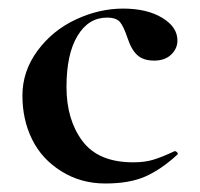

<svg xmlns="http://www.w3.org/2000/svg" viewBox="-20 -415 465 447"><path d="M393.1 -320.8Q393.1 -301.8 378.4 -287.8Q363.8 -273.9 338.9 -273.9Q314 -273.9 300 -286.4Q286.1 -298.8 277.1 -325.9Q268.1 -353 259.5 -363.5Q251 -374 229 -374Q186 -374 160.4 -331.5Q134.8 -289.1 134.8 -212.6Q134.8 -136.2 171.9 -86.7Q209 -37.1 290 -37.1Q316.9 -37.1 336.4 -43Q356 -48.8 386.2 -63H387.2Q390.1 -63 392.6 -60.1Q395 -57.1 393.1 -55.2Q356 -21 319.1 -4.4Q282.2 12.2 225.1 12.2Q168 12.2 122.6 -16.4Q77.1 -44.9 54.7 -90.6Q32.2 -136.2 32.2 -192.6Q32.2 -249 67.1 -296.6Q102.1 -344.2 156.5 -369.6Q210.9 -395 266.6 -395Q322.3 -395 357.7 -373.5Q393.1 -352.1 393.1 -320.8Z"/></svg>

Font: Cormorant-Bold
Style: Bold
Weight: 700
Designer: Christian Thalmann (Catharsis Fonts)
Version: Version 3.000